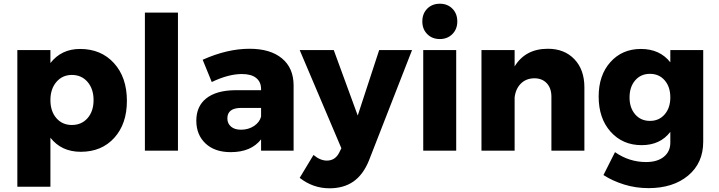

<svg xmlns="http://www.w3.org/2000/svg" viewBox="-20 -810 3862 1032"><path d="M410.2 -546.9Q523.4 -546.9 592.8 -470.5Q662.1 -394 662.1 -268.1Q662.1 -144 594.2 -69.1Q526.4 5.9 414.1 5.9Q310.1 5.9 251 -69.8V193.8H73.2V-541H251V-471.2Q310.1 -546.9 410.2 -546.9ZM366.2 -138.2Q418.5 -138.2 450.7 -175Q482.9 -211.9 482.9 -272Q482.9 -332 450.7 -369.6Q418.5 -407.2 366.2 -407.2Q315.4 -407.2 283.2 -369.6Q251 -332 251 -272Q251 -211.9 283 -175Q314.9 -138.2 366.2 -138.2Z M758.8 -742.2H936.5V0H758.8Z M1321.3 -547.9Q1433.1 -547.9 1495.4 -496.3Q1557.6 -444.8 1558.1 -352.1V0H1383.3V-61Q1329.6 7.8 1220.2 7.8Q1134.3 7.8 1084.7 -38.8Q1035.2 -85.4 1035.2 -161.1Q1035.2 -238.8 1088.6 -281.2Q1142.1 -323.7 1242.2 -325.2H1383.3V-331.1Q1383.3 -369.6 1356.9 -390.9Q1330.6 -412.1 1280.3 -412.1Q1208 -412.1 1118.2 -369.1L1069.3 -488.8Q1201.2 -547.9 1321.3 -547.9ZM1275.4 -112.8Q1314.9 -112.8 1345 -132.6Q1375 -152.3 1383.3 -183.1V-230H1277.3Q1202.1 -230 1202.1 -173.8Q1202.1 -146 1221.7 -129.4Q1241.2 -112.8 1275.4 -112.8Z M1962.9 53.2Q1932.1 128.9 1879.9 165.5Q1827.6 202.1 1751 202.1Q1662.6 202.1 1590.8 146L1665 22.9Q1701.2 53.2 1736.8 53.2Q1780.8 53.2 1802.2 12.2L1814.9 -13.2L1590.8 -541H1773.9L1902.8 -189L2018.1 -541H2194.8Z M2344.2 -790Q2385.3 -790 2411.6 -763.4Q2438 -736.8 2438 -694.8Q2438 -653.3 2411.4 -626.7Q2384.8 -600.1 2344.2 -600.1Q2302.7 -600.1 2276.4 -626.7Q2250 -653.3 2250 -694.8Q2250 -736.8 2276.4 -763.4Q2302.7 -790 2344.2 -790ZM2254.9 -541H2432.1V0H2254.9Z M2924.8 -547.9Q3013.7 -547.9 3067.4 -491.7Q3121.1 -435.5 3121.1 -340.8V0H2943.8V-290Q2943.8 -335.9 2918.9 -362.5Q2894 -389.2 2852.1 -389.2Q2807.6 -388.7 2779.5 -360.6Q2751.5 -332.5 2746.1 -286.1V0H2567.9V-541H2746.1V-453.1Q2804.2 -547.9 2924.8 -547.9Z M3583 -541H3759.8V-47.9Q3759.8 65.9 3679 133.5Q3598.1 201.2 3465.8 201.2Q3397.5 201.2 3335 181.9Q3272.5 162.6 3223.6 130.9L3285.6 7.8Q3361.8 61 3452.6 61Q3513.2 61 3548.1 32.7Q3583 4.4 3583 -43V-101.1Q3528.3 -29.8 3428.7 -29.8Q3326.7 -29.8 3262.2 -101.8Q3197.8 -173.8 3197.8 -291Q3197.8 -405.8 3261 -476.3Q3324.2 -546.9 3424.8 -546.9Q3526.4 -546.9 3583 -475.1ZM3473.6 -160.2Q3522.5 -160.2 3552.7 -195.3Q3583 -230.5 3583 -286.1Q3583 -343.3 3552.7 -378.2Q3522.5 -413.1 3473.6 -413.1Q3424.3 -413.1 3394 -377.9Q3363.8 -342.8 3363.8 -286.1Q3363.8 -230.5 3394 -195.3Q3424.3 -160.2 3473.6 -160.2Z"/></svg>

Font: Montserrat-Arabic
Style: Bold
Weight: 700
Designer: Mohamed Gaber
Foundry: Kief Type Foundry
Version: Version 5.008;PS 005.008;hotconv 1.0.88;makeotf.lib2.5.64775